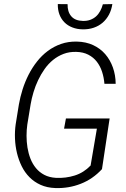

<svg xmlns="http://www.w3.org/2000/svg" viewBox="-20 -928 627 957"><path d="M488.3 -85Q442.9 -35.6 382.6 -12Q322.3 11.7 255.4 9.3Q214.4 7.8 182.4 -6.6Q150.4 -21 127 -44.7Q103.5 -68.4 88.1 -99.6Q72.8 -130.9 64.5 -165.5Q56.2 -200.2 54.7 -236.8Q53.2 -273.4 58.1 -308.1L74.2 -407.7Q80.6 -444.3 92.5 -482.2Q104.5 -520 122.3 -555.2Q140.1 -590.3 164.1 -620.8Q188 -651.4 218 -673.8Q248 -696.3 284.4 -709Q320.8 -721.7 363.3 -720.7Q408.7 -719.7 444.3 -703.1Q480 -686.5 504.6 -658Q529.3 -629.4 542.7 -591.6Q556.2 -553.7 556.6 -510.3H500.5Q498 -541.5 488.8 -570.1Q479.5 -598.6 462.6 -620.4Q445.8 -642.1 420.4 -655.3Q395 -668.5 360.4 -669.4Q325.7 -670.4 296.9 -659.4Q268.1 -648.4 244.4 -629.2Q220.7 -609.9 202.4 -584Q184.1 -558.1 170.2 -528.8Q156.2 -499.5 147 -468.5Q137.7 -437.5 132.8 -408.7L116.2 -307.6Q112.3 -280.8 112.3 -251.2Q112.3 -221.7 116.9 -192.6Q121.6 -163.6 131.8 -137.2Q142.1 -110.8 159.2 -90.1Q176.3 -69.3 200.9 -56.4Q225.6 -43.5 258.8 -41.5Q307.6 -39.1 352.5 -53.2Q397.5 -67.4 431.6 -103L462.9 -286.6H299.3L308.6 -337.4H526.4ZM540 -907.7Q535.6 -878.4 523.2 -855Q510.7 -831.5 491.5 -814.9Q472.2 -798.3 447 -789.8Q421.9 -781.2 392.1 -781.7Q363.8 -782.2 340.6 -791.3Q317.4 -800.3 301 -816.9Q284.7 -833.5 276.1 -856.4Q267.6 -879.4 268.1 -907.7L316.9 -907.2Q315.9 -869.6 335 -847.2Q354 -824.7 393.1 -823.7Q413.6 -823.2 429.7 -829.1Q445.8 -835 458.3 -845.9Q470.7 -856.9 479.2 -872.6Q487.8 -888.2 492.7 -906.7Z"/></svg>

Font: Roboto Mono Light
Style: Italic
Weight: 300
Designer: Google
Version: Version 2.000985; 2015; ttfautohint (v1.3)